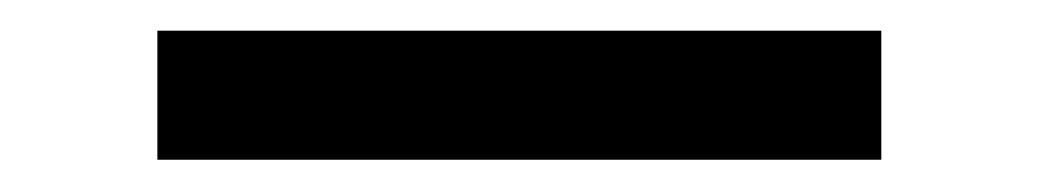

<svg xmlns="http://www.w3.org/2000/svg" viewBox="-20 -388 660 122"><path d="M80 -286.5H540V-368.5H80Z"/></svg>

Font: FontWithASyntaxHighlighterNightOwl
Style: Regular
Weight: 400
Designer: Riley Cran & the Lettermatic Team
Foundry: Lettermatic
Version: Version 1.000 (FontWithASyntaxHighlighterNightOwl)